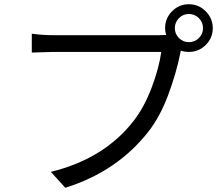

<svg xmlns="http://www.w3.org/2000/svg" viewBox="-20 -851 1040 906"><path d="M805 -718Q805 -691 824.5 -671.5Q844 -652 871 -652Q899 -652 918.5 -671.5Q938 -691 938 -718Q938 -746 918.5 -765.5Q899 -785 871 -785Q844 -785 824.5 -765.5Q805 -746 805 -718ZM759 -718Q759 -765 792 -798Q825 -831 871 -831Q918 -831 951 -797.5Q984 -764 984 -718Q984 -672 951 -639Q918 -606 871 -606Q851 -606 833 -612Q833 -609 831 -601Q812 -506 774 -404Q736 -302 682 -232Q533 -41 288 35L220 -40Q472 -102 610 -280Q660 -344 695 -436Q730 -528 741 -606H230Q208 -606 130 -603V-692Q179 -685 230 -685H732Q752 -685 764 -686Q759 -703 759 -718Z"/></svg>

Font: Noto Sans SC
Style: Regular
Weight: 400
Designer: Ryoko NISHIZUKA  (kana, bopomofo & ideographs); Paul D. Hunt (Latin, Greek & Cyrillic); Sandoll Communications , Soo-you
Foundry: Adobe
Version: Version 2.002;hotconv 1.0.116;makeotfexe 2.5.65601